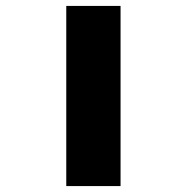

<svg xmlns="http://www.w3.org/2000/svg" viewBox="-20 -629 640 649"><path d="M387.5 -609V0H204V-609Z"/></svg>

Font: JuliaMono Black
Style: Italic
Weight: 900
Italic angle: -9°
Monospace: yes
Designer: cormullion
Foundry: corm
Version: Version 0.057; ttfautohint (v1.8.4)